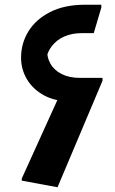

<svg xmlns="http://www.w3.org/2000/svg" viewBox="-20 -781 486 811"><path d="M243 -404 277 -353Q212 -353 165.5 -378.5Q119 -404 94 -446Q69 -488 69 -537Q69 -598 100 -648.5Q131 -699 191.5 -730Q252 -761 339 -761H408V-749L376 -641H324Q284 -641 251 -626.5Q218 -612 197 -583.5Q176 -555 172 -513L180 -573Q177 -540 193 -512Q209 -484 241 -468Q273 -452 319 -452H413V-440L223 10L72 -18V-27Z"/></svg>

Font: Kufam SemiBold
Style: Italic
Weight: 600
Italic angle: -11°
Designer: Artur Schmal
Foundry: Original Type
Version: Version 1.301; ttfautohint (v1.8.3)